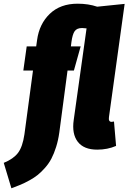

<svg xmlns="http://www.w3.org/2000/svg" viewBox="-106 -783 688 1029"><path d="M492.2 -129.9Q497.1 -129.9 504.9 -131.8L516.1 -1Q470.2 19 415 19Q343.3 19 310.8 -23.2Q278.3 -65.4 289.1 -140.1L357.9 -630.9Q340.3 -632.8 334 -632.8Q305.7 -632.8 293.9 -615.5Q282.2 -598.1 276.9 -558.1L273.9 -534.2H326.2L290 -404.8H255.9L211.9 -73.2Q206.1 -31.2 194.8 4.4Q183.6 40 169.7 66.7Q155.8 93.3 135.7 116Q115.7 138.7 96.7 154.1Q77.6 169.4 51.8 183.6Q25.9 197.8 4.6 206.8Q-16.6 215.8 -44.9 226.1L-85.9 89.8Q-34.2 68.8 -9.5 36.4Q15.1 3.9 24.9 -63L70.8 -404.8H19L37.1 -534.2H87.9L92.8 -568.8Q104.5 -654.8 160.9 -709Q217.3 -763.2 310.1 -763.2Q367.7 -763.2 415 -747.1L562 -762.2L478 -155.8Q474.1 -129.9 492.2 -129.9Z"/></svg>

Font: Fira Sans Compressed Heavy
Style: Italic
Weight: 900
Width: 3
Italic angle: -8°
Designer: Carrois Corporate & Edenspiekermann AG
Foundry: Carrois Corporate GbR & Edenspiekermann AG
Version: Version 4.203;PS 004.203;hotconv 1.0.88;makeotf.lib2.5.64775